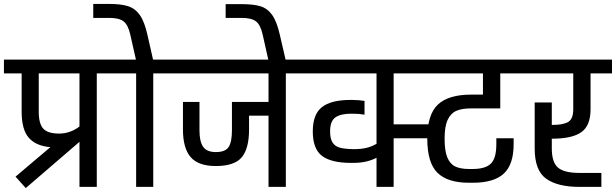

<svg xmlns="http://www.w3.org/2000/svg" viewBox="-30 -950 3131 976"><path d="M572 -647V-577H462V0H374V-229L101 6L49 -52L226 -202Q153 -208 116.5 -249.5Q80 -291 80 -382V-577H-10V-647ZM270 -271Q327 -271 374 -307V-577H167V-382Q167 -321 190 -296Q213 -271 270 -271Z M859 -577H749V0H662V-577H552V-647H661L632 -775Q621 -824 598 -841.5Q575 -859 526 -859H444V-930H526Q585 -930 621 -918.5Q657 -907 680.5 -874Q704 -841 719 -775L748 -647H859Z M1533 -647V-577H1423V0H1335V-362H1236V-292Q1236 -195 1199 -150.5Q1162 -106 1067 -106Q978 -106 939 -151.5Q900 -197 900 -292V-432H984V-287Q984 -231 1002.5 -204Q1021 -177 1067 -177Q1116 -177 1132.5 -203Q1149 -229 1149 -287V-432H1335V-577H839V-647Z M1305 -775Q1294 -824 1271 -841.5Q1248 -859 1199 -859H1117V-929H1199Q1259 -929 1294.5 -918Q1330 -907 1353.5 -874Q1377 -841 1392 -775L1424 -637H1336Z M2165 -247H1971V0H1884V-148Q1834 -122 1767 -122H1754Q1654 -122 1607 -157.5Q1560 -193 1560 -282Q1560 -369 1606.5 -405.5Q1653 -442 1751 -442H1763Q1778 -442 1795 -440.5Q1812 -439 1823 -437V-367Q1795 -372 1767 -372H1755Q1701 -372 1674.5 -353Q1648 -334 1648 -282Q1648 -245 1660.5 -225.5Q1673 -206 1697 -199.5Q1721 -193 1761 -192H1774Q1805 -192 1831.5 -198Q1858 -204 1884 -219V-577H1513V-647H2107V-577H1971V-318H2165Z M2230 -245Q2230 -183 2244 -149.5Q2258 -116 2284.5 -103.5Q2311 -91 2354 -91H2373Q2437 -91 2465 -118Q2493 -145 2493 -217V-247H2581V-217Q2581 -114 2531 -67.5Q2481 -21 2373 -21H2354Q2245 -21 2193.5 -72Q2142 -123 2142 -245Q2142 -368 2196 -418.5Q2250 -469 2364 -469H2425V-577H2087V-647H2623V-577H2513V-399H2364Q2318 -399 2289.5 -386.5Q2261 -374 2245.5 -340.5Q2230 -307 2230 -245Z M2775 -245V-195Q2775 -125 2806.5 -98Q2838 -71 2915 -71H3027V0H2915Q2805 0 2746.5 -41.5Q2688 -83 2688 -195V-429H2775V-315H2778Q2834 -315 2859 -330.5Q2884 -346 2884 -395V-577H2603V-647H3081V-577H2972V-395Q2972 -311 2925 -278Q2878 -245 2778 -245Z"/></svg>

Font: Biryani
Style: Regular
Weight: 400
Designer: Dan Reynolds and Mathieu Reguer
Foundry: Dan Reynolds and Mathieu Reguer
Version: Version 1.004; ttfautohint (v1.1) -l 5 -r 5 -G 72 -x 0 -D la